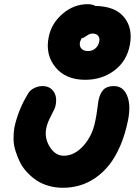

<svg xmlns="http://www.w3.org/2000/svg" viewBox="-20 -888 659 910"><path d="M383.8 -509.8Q291 -509.8 242.4 -569.8Q193.8 -629.9 210.9 -712.9Q224.1 -777.8 277.1 -823Q330.1 -868.2 396 -868.2Q417 -868.2 432.1 -859.9Q526.4 -858.4 568.6 -805.9Q610.8 -753.4 595.2 -673.8Q580.6 -597.7 521.7 -553.7Q462.9 -509.8 383.8 -509.8ZM358.9 -688Q355.5 -668.9 366 -657.5Q376.5 -646 397 -646Q417 -646 431.4 -658Q445.8 -669.9 450.2 -689.9Q454.1 -707.5 445.3 -718.3Q436.5 -729 418 -729Q405.3 -729 390.1 -718Q375 -707 367.2 -707Q362.3 -698.7 358.9 -688ZM277.8 2Q241.7 2 209.2 -7.6Q176.8 -17.1 152.3 -33.7Q127.9 -50.3 107.2 -72.8Q86.4 -95.2 74 -120.8Q61.5 -146.5 53 -174.3Q44.4 -202.1 44.2 -229.5Q43.9 -256.8 47.9 -282.2Q65.4 -366.2 112.8 -443.8Q121.1 -459.5 140.4 -469.7Q159.7 -480 181.2 -480Q216.3 -480 234.1 -454.3Q252 -428.7 243.2 -387.2Q241.2 -375 222.7 -340.6Q204.1 -306.2 199.2 -279.8Q189.9 -233.4 216.1 -191.7Q242.2 -149.9 282.2 -149.9Q333 -149.9 375.5 -197.3Q418 -244.6 431.2 -313Q437 -337.9 440.9 -370.1Q444.8 -402.3 446.8 -412.1Q454.1 -446.3 470.5 -463.1Q486.8 -480 520 -480Q563.5 -480 582.3 -435.1Q601.1 -390.1 586.9 -318.8Q573.2 -250.5 549.6 -196Q525.9 -141.6 496.3 -105Q466.8 -68.4 430.7 -43.9Q394.5 -19.5 356.7 -8.8Q318.8 2 277.8 2Z"/></svg>

Font: Shantell Sans Irregular Bouncy
Style: Bold Italic
Weight: 700
Italic angle: -11.31°
Designer: Stephen Nixon, Anya Danilova, Shantell Martin
Foundry: Arrow Type
Version: Version 1.006;[9816181b4]